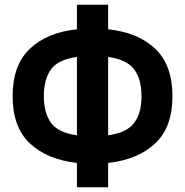

<svg xmlns="http://www.w3.org/2000/svg" viewBox="-20 -754 778 806"><path d="M303 32V-70Q178 -84 105.5 -152Q33 -220 33 -350Q33 -481 105.5 -549.5Q178 -618 303 -631V-734H434V-631Q559 -618 631.5 -549.5Q704 -481 704 -350Q704 -220 631.5 -152Q559 -84 434 -70V32ZM434 -186Q513 -197 543.5 -238.5Q574 -280 574 -350Q574 -421 543.5 -462.5Q513 -504 434 -515ZM303 -186V-515Q224 -504 194 -462.5Q164 -421 164 -350Q164 -280 194 -238.5Q224 -197 303 -186Z"/></svg>

Font: Zen Kaku Gothic Antique Black
Style: Regular
Weight: 900
Designer: Yoshimichi Ohira
Foundry: Positype
Version: Version 1.001